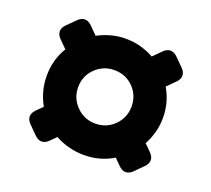

<svg xmlns="http://www.w3.org/2000/svg" viewBox="-85 -620 719 655"><g transform="rotate(20 275.0 -293.0)"><path d="M123 -72Q110 -72 98 -84L68 -114Q56 -126 56 -139Q56 -152 68 -164L90 -186Q77 -209 70 -235Q63 -261 63 -289Q63 -348 92 -395L65 -422Q53 -434 53 -447Q53 -460 65 -472L95 -502Q107 -514 120 -514Q133 -514 145 -502L173 -474Q196 -486 221 -493Q246 -500 274 -500Q302 -500 328 -493Q354 -486 377 -473L406 -502Q418 -514 431 -514Q444 -514 456 -502L486 -472Q498 -460 498 -447Q498 -434 486 -422L457 -393Q485 -345 485 -289Q485 -261 478 -236Q471 -211 459 -188L483 -164Q495 -152 495 -139Q495 -126 483 -114L453 -84Q441 -72 428 -72Q415 -72 403 -84L380 -107Q333 -78 274 -78Q246 -78 219 -85Q192 -92 169 -105L148 -84Q136 -72 123 -72ZM274 -192Q315 -192 343 -220.5Q371 -249 371 -289Q371 -330 343 -358Q315 -386 274 -386Q234 -386 205.5 -358Q177 -330 177 -289Q177 -249 205.5 -220.5Q234 -192 274 -192Z"/></g></svg>

Font: Asap
Style: Bold
Weight: 700
Designer: Pablo Cosgaya
Foundry: Omnibus-Type
Version: Version 3.001; ttfautohint (v1.8.3)